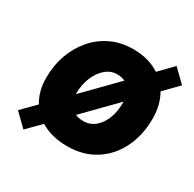

<svg xmlns="http://www.w3.org/2000/svg" viewBox="-163 -872 1104 1094"><g transform="rotate(30 389.5 -325.0)"><path d="M87 -270Q87 -353 112.5 -423.5Q138 -494 184.5 -547.5Q231 -601 295 -630.5Q359 -660 437 -660Q539 -660 611 -612L697 -700L779 -620L690 -529Q729 -462 729 -372Q729 -262 686.5 -176Q644 -90 566.5 -41Q489 8 384 8Q281 8 208 -37L122 50L40 -30L127 -118Q87 -183 87 -270ZM280 -278V-274L481 -479Q458 -490 428 -490Q387 -490 353.5 -461.5Q320 -433 300 -385Q280 -337 280 -278ZM537 -366Q537 -366 537 -367Q537 -368 537 -373L340 -172Q363 -162 393 -162Q435 -162 467.5 -188Q500 -214 518.5 -260Q537 -306 537 -366Z"/></g></svg>

Font: Overused Grotesk Black
Style: Italic
Weight: 900
Italic angle: -10°
Version: Version 0.003